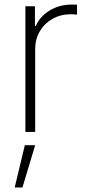

<svg xmlns="http://www.w3.org/2000/svg" viewBox="-20 -573 381 834"><path d="M90.3 0V-545.9H131.8V-460.4H135.7Q153.8 -502 196 -527.6Q238.3 -553.2 292 -553.2Q297.9 -553.2 303.5 -553Q309.1 -552.7 314.5 -552.7V-509.3Q311 -509.8 304.4 -510.5Q297.9 -511.2 289.6 -511.2Q244.1 -511.2 208.7 -491.5Q173.3 -471.7 153.1 -437.5Q132.8 -403.3 132.8 -358.9V0ZM43.9 241.2 87.9 57.6H132.8L77.6 241.2Z"/></svg>

Font: Inter Extra Light
Style: Regular
Weight: 200
Designer: Rasmus Andersson
Foundry: rsms
Version: Version 4.000;git-3c8e0fc